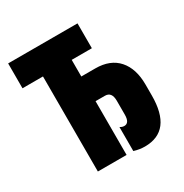

<svg xmlns="http://www.w3.org/2000/svg" viewBox="-167 -847 950 990"><g transform="rotate(-30 308.0 -352.0)"><path d="M576 -201V-266Q576 -360 529 -413.5Q482 -467 393 -467H310V-566H430V-714H17V-566H139V0H310V-320H366Q406 -320 406 -267V-185Q406 -135 375 -135Q362 -135 350 -143V0Q383 10 414 10Q576 10 576 -201Z"/></g></svg>

Font: Noto Sans Display Condensed Black
Style: Regular
Weight: 900
Width: 3
Designer: Monotype Design team
Foundry: Monotype Imaging Inc.
Version: 1.000